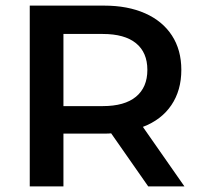

<svg xmlns="http://www.w3.org/2000/svg" viewBox="-20 -664 712 684"><path d="M508 0 376 -189Q368 -188 351 -188H206V0H86V-644H351Q435 -644 497 -616.5Q559 -589 592.5 -537.5Q626 -486 626 -415Q626 -342 590.5 -289.5Q555 -237 489 -212L637 0ZM346 -543H206V-286H346Q424 -286 464.5 -319.5Q505 -353 505 -415Q505 -477 464.5 -510Q424 -543 346 -543Z"/></svg>

Font: Montserrat Ace
Style: Bold
Weight: 600
Designer: Julieta Ulanovsky
Foundry: Julieta Ulanovsky
Version: Version 1